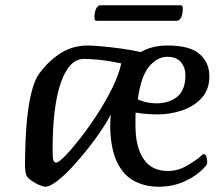

<svg xmlns="http://www.w3.org/2000/svg" viewBox="-20 -697 850 730"><path d="M152 13Q145 13 128.5 6Q112 -1 97 -12Q82 -23 79 -34Q75 -46 75 -77Q75 -96 76 -130Q77 -164 79.5 -204.5Q82 -245 88 -286Q94 -327 104 -361.5Q114 -396 129 -417Q166 -467 211.5 -495.5Q257 -524 315 -524Q330 -524 364.5 -521Q399 -518 440 -512.5Q481 -507 515 -499Q558 -524 617 -524Q702 -524 739 -491.5Q776 -459 776 -407Q776 -355 745.5 -323Q715 -291 670 -276.5Q625 -262 581 -262Q557 -262 534.5 -264Q512 -266 496 -269Q495 -263 495 -248Q495 -233 495 -221Q495 -139 525.5 -93Q556 -47 618 -47Q656 -47 688 -65.5Q720 -84 736 -97Q745 -105 748.5 -108Q752 -111 755 -111Q761 -111 764.5 -101.5Q768 -92 768 -80Q768 -76 766 -71.5Q764 -67 758 -61Q726 -27 681 -7Q636 13 584 13Q533 13 492 -8Q451 -29 426.5 -77.5Q402 -126 399 -208Q399 -219 399.5 -236.5Q400 -254 401 -262Q391 -240 368 -205.5Q345 -171 315.5 -133.5Q286 -96 255 -62.5Q224 -29 196.5 -8Q169 13 152 13ZM579 -304Q628 -306 656.5 -331.5Q685 -357 685 -412Q685 -440 668 -460.5Q651 -481 616 -481Q578 -481 547 -444Q516 -407 504 -320Q508 -316 530 -310Q552 -304 579 -304ZM194 -79Q203 -79 227.5 -104Q252 -129 284.5 -170.5Q317 -212 349.5 -262Q382 -312 407 -362.5Q432 -413 441 -456Q393 -466 358 -469.5Q323 -473 299 -473Q243 -473 211.5 -383Q180 -293 180 -129Q180 -96 183 -87.5Q186 -79 194 -79ZM348 -618Q344 -618 341.5 -620Q339 -622 339 -631Q339 -649 345 -663Q351 -677 363 -677H665Q670 -677 672.5 -675Q675 -673 675 -663Q675 -645 669 -631.5Q663 -618 651 -618Z"/></svg>

Font: BriemHand
Style: Regular
Weight: 400
Designer: Gunnlaugur SE Briem, Eben Sorkin
Foundry: Sorkin Type
Version: Version 1.001; ttfautohint (v1.8.4.7-5d5b)